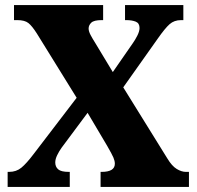

<svg xmlns="http://www.w3.org/2000/svg" viewBox="-20 -734 772 754"><path d="M10 0V-59H16Q44 -59 64 -75.5Q84 -92 112 -129L281 -350L125 -602Q106 -632 91.5 -643.5Q77 -655 48 -655H35V-714H385V-655H379Q349 -655 338.5 -645Q328 -635 328 -622Q328 -611 336 -596Q344 -581 353 -567L423 -451L502 -565Q510 -576 519 -593.5Q528 -611 528 -624Q528 -643 513 -649Q498 -655 476 -655H471V-714H700V-655H691Q664 -655 646 -639Q628 -623 600 -583L464 -391L637 -112Q655 -82 674 -70.5Q693 -59 710 -59H722V0H375V-59H379Q431 -59 431 -91Q431 -102 425.5 -115Q420 -128 401 -161L324 -291L222 -154Q212 -140 204.5 -124.5Q197 -109 197 -96Q197 -79 208.5 -69Q220 -59 250 -59H254V0Z"/></svg>

Font: Noto Serif SemiCondensed Black
Style: Regular
Weight: 900
Width: 4
Designer: Monotype Design Team
Foundry: Monotype Imaging Inc.
Version: Version 2.014; ttfautohint (v1.8.4.7-5d5b)